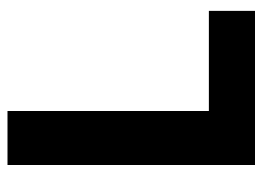

<svg xmlns="http://www.w3.org/2000/svg" viewBox="-114 -586 700 512"><g transform="rotate(-90 236.0 -330.0)"><path d="M52 0V-660H196V0ZM80 0V-123H463V0Z"/></g></svg>

Font: Bricolage Grotesque 72pt
Style: Bold
Weight: 700
Designer: Mathieu Triay
Foundry: Atelier Triay
Version: Version 1.001;gftools[0.9.33.dev8+g029e19f]